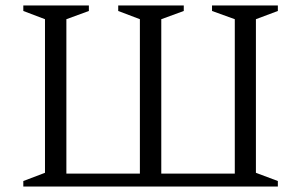

<svg xmlns="http://www.w3.org/2000/svg" viewBox="-20 -680 1098 700"><path d="M304 -660V-640L222 -610V-47H490V-610L411 -640V-660H650V-640L568 -610V-47H836V-610L753 -640V-660H993V-640L913 -610V-50L993 -20V0H65V-20L144 -50V-610L65 -640V-660Z"/></svg>

Font: Spectral Light
Style: Regular
Weight: 300
Designer: Jean-Baptiste Levee
Foundry: Production Type
Version: Version 2.001